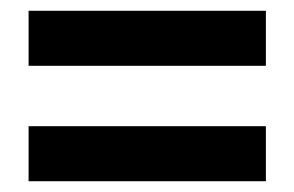

<svg xmlns="http://www.w3.org/2000/svg" viewBox="-20 -504 546 356"><path d="M33 -484H473V-382H33ZM33 -270H473V-168H33Z"/></svg>

Font: Montserrat arm2 SemiBold
Style: Regular
Weight: 600
Designer: Julieta Ulanovsky
Foundry: Julieta Ulanovsky
Version: Version 6.000